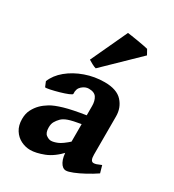

<svg xmlns="http://www.w3.org/2000/svg" viewBox="-174 -801 828 914"><g transform="rotate(30 240.0 -344.5)"><path d="M478.5 -56.2Q452.6 -38.6 422.9 -22.5Q393.1 -6.3 367.9 3.7Q342.8 13.7 330.6 13.7Q311 13.7 298.1 -10.5Q285.2 -34.7 285.2 -75.7V-314.9Q285.2 -342.8 273.7 -360.8Q262.2 -378.9 231 -378.9Q211.9 -378.9 194.3 -363.5Q176.8 -348.1 179.2 -320.8Q179.7 -316.4 161.9 -309.1Q144 -301.8 119.1 -294.7Q94.2 -287.6 73.2 -283.2Q52.2 -278.8 46.9 -280.3L35.6 -307.6Q50.8 -346.2 88.1 -377Q125.5 -407.7 175.8 -425.5Q226.1 -443.4 280.8 -443.4Q348.1 -443.4 378.4 -409.9Q408.7 -376.5 408.7 -329.1V-119.1Q408.7 -83 426.8 -83Q433.6 -83 441.4 -85.4Q449.2 -87.9 467.3 -95.7ZM289.6 -216.3Q239.3 -208 217.3 -200.2Q195.3 -192.4 184.1 -181.2Q171.9 -168.9 164.6 -156Q157.2 -143.1 157.2 -124Q157.2 -94.2 171.4 -84Q185.5 -73.7 197.8 -73.7Q211.9 -73.7 232.9 -82.3Q253.9 -90.8 289.6 -123L293.5 -65.4Q250.5 -19 207.8 -2.7Q165 13.7 134.3 13.7Q107.9 13.7 83.3 1.5Q58.6 -10.7 43 -35.2Q27.3 -59.6 27.3 -95.2Q27.3 -125 38.6 -146.7Q49.8 -168.5 66.4 -185.1Q81.5 -200.2 104 -213.9Q126.5 -227.5 169.7 -240.2Q212.9 -252.9 289.6 -264.6ZM210.4 -479Q202.6 -480.5 187 -488.8Q171.4 -497.1 166 -501L259.3 -701.7Q264.6 -701.2 281.2 -698.7Q297.9 -696.3 317.9 -692.9Q337.9 -689.5 354.5 -686.3Q371.1 -683.1 376 -681.6L391.1 -654.3Z"/></g></svg>

Font: Namdhinggo ExtraBold
Style: Regular
Weight: 800
Designer: Victor Gaultney
Foundry: SIL International
Version: Version 3.001